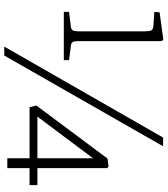

<svg xmlns="http://www.w3.org/2000/svg" viewBox="36 -790 769 880"><g transform="rotate(90 420.0 -350.5)"><path d="M35 -259V-283L100 -291Q115 -292 119.5 -300Q124 -308 124 -325V-631Q124 -652 119.5 -660.5Q115 -669 93 -670L35 -674L37 -698L161 -715L169 -708V-323Q169 -306 173.5 -299Q178 -292 194 -291L256 -283V-259ZM194 14 611 -714H651L235 14ZM706 0V-102H472L464 -133L707 -459L743 -464L751 -458V-138H829V-102H751V0ZM515 -138H706V-382V-393Z"/></g></svg>

Font: Literata 18pt ExtraLight
Style: Regular
Weight: 250
Designer: Latin by Veronika Burian and Jose Scaglione. Greek by Irene Vlachou. Cyrillic by Vera Evstafieva.
Foundry: TypeTogether
Version: Version 3.103;gftools[0.9.29]